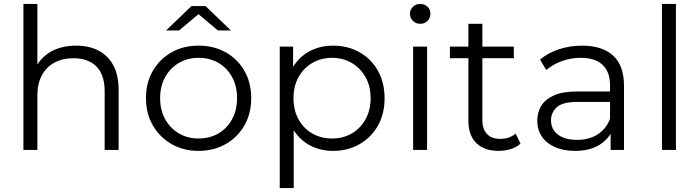

<svg xmlns="http://www.w3.org/2000/svg" viewBox="-20 -762 3555 976"><path d="M367 -530Q431 -530 479.5 -505.5Q528 -481 555.5 -431Q583 -381 583 -305V0H512V-298Q512 -381 470.5 -423.5Q429 -466 354 -466Q298 -466 256.5 -443.5Q215 -421 192.5 -378.5Q170 -336 170 -276V0H99V-742H170V-434Q194 -473 236 -498Q291 -530 367 -530Z M989 -58Q1046 -58 1090 -83.5Q1134 -109 1159.5 -155.5Q1185 -202 1185 -263Q1185 -325 1159.5 -371Q1134 -417 1090 -442.5Q1046 -468 990 -468Q934 -468 890 -442.5Q846 -417 820 -371Q794 -325 794 -263Q794 -202 820 -155.5Q846 -109 890 -83.5Q934 -58 989 -58ZM989 5Q913 5 852.5 -29.5Q792 -64 757 -124.5Q722 -185 722 -263Q722 -342 757 -402Q792 -462 852 -496Q912 -530 989 -530Q1067 -530 1127.5 -496Q1188 -462 1222.5 -402Q1257 -342 1257 -263Q1257 -185 1222.5 -124.5Q1188 -64 1127 -29.5Q1066 5 989 5ZM824 -607 953 -731H1025L1154 -607H1088L989 -690L890 -607Z M1567.5 -83.5Q1612 -58 1668 -58Q1724 -58 1768 -83.5Q1812 -109 1838 -155.5Q1864 -202 1864 -263Q1864 -324 1838 -370Q1812 -416 1768 -442Q1724 -468 1668 -468Q1612 -468 1567.5 -442Q1523 -416 1497.5 -370Q1472 -324 1472 -263Q1472 -202 1497.5 -155.5Q1523 -109 1567.5 -83.5ZM1402 194V-525H1470V-422Q1501 -472 1549 -499Q1604 -530 1673 -530Q1748 -530 1807.5 -496.5Q1867 -463 1901 -402.5Q1935 -342 1935 -263Q1935 -183 1901 -123Q1867 -63 1807.5 -29Q1748 5 1673 5Q1605 5 1550 -26Q1503 -53 1473 -100V194Z M2080 0V-525H2151V0ZM2116 -641Q2094 -641 2079 -656Q2064 -671 2064 -692Q2064 -713 2079 -727.5Q2094 -742 2116 -742Q2138 -742 2153 -728Q2168 -714 2168 -693Q2168 -671 2153.5 -656Q2139 -641 2116 -641Z M2267 -466V-525H2361V-641H2432V-525H2592V-466H2432V-152Q2432 -106 2455.5 -81Q2479 -56 2523 -56Q2570 -56 2601 -83L2626 -32Q2605 -13 2575.5 -4Q2546 5 2515 5Q2441 5 2401 -35Q2361 -75 2361 -148V-466Z M2903 5Q2844 5 2800.5 -14.5Q2757 -34 2734 -68.5Q2711 -103 2711 -148Q2711 -189 2730.5 -222.5Q2750 -256 2794.5 -276.5Q2839 -297 2914 -297H3081V-329Q3081 -396 3043.5 -432Q3006 -468 2932 -468Q2881 -468 2835 -451Q2789 -434 2757 -406L2725 -459Q2765 -493 2821 -511.5Q2877 -530 2939 -530Q3041 -530 3096.5 -479.5Q3152 -429 3152 -326V0H3084V-82Q3064 -49 3028 -26Q2978 5 2903 5ZM3081 -244H2916Q2840 -244 2810.5 -217Q2781 -190 2781 -150Q2781 -105 2816 -78Q2851 -51 2914 -51Q2974 -51 3017.5 -78.5Q3061 -106 3081 -158Z M3345 0V-742H3416V0Z"/></svg>

Font: Modern
Style: Small
Weight: 400
Designer: Julieta Ulanovsky
Foundry: Julieta Ulanovsky
Version: Version 8.000